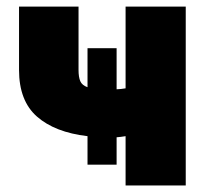

<svg xmlns="http://www.w3.org/2000/svg" viewBox="-20 -566 625 586"><path d="M335.9 -418.9V-293.5Q349.1 -293.9 363.3 -296.4V-545.9H546.9V0H363.3V-150.4Q348.1 -147.9 335.9 -147V-63.5H247.1V-150.4Q147.5 -162.1 92.8 -210.2Q38.1 -258.3 38.1 -352.5V-545.9H219.7V-352.5Q219.7 -330.6 225.1 -318.1Q230.5 -305.7 247.1 -299.8V-418.9Z"/></svg>

Font: Inter Tight Black
Style: Regular
Weight: 900
Designer: Rasmus Andersson
Foundry: rsms
Version: Version 3.004; ttfautohint (v1.8.4.7-5d5b)